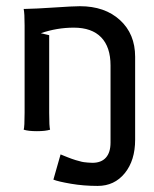

<svg xmlns="http://www.w3.org/2000/svg" viewBox="-20 -425 500 625"><path d="M419.9 29.8Q419.9 97.2 386.2 138.7Q352.5 180.2 297.9 180.2Q252 180.2 210.7 173.1Q169.4 166 153.8 159.7L177.2 77.6Q178.7 78.1 188.7 82.3Q198.7 86.4 201.4 87.4Q204.1 88.4 213.1 91.8Q222.2 95.2 226.3 96.2Q230.5 97.2 238.8 99.6Q247.1 102.1 252.7 102.8Q258.3 103.5 265.9 104.2Q273.4 105 280.8 105Q309.6 105 324.7 88.1Q339.8 71.3 339.8 39.1V-211.9Q339.8 -272 309.3 -303.5Q278.8 -335 220.2 -335Q165.5 -335 112.8 -316.9Q117.2 -315.9 126.2 -313.7Q135.3 -311.5 140.1 -310.5V-58.1Q140.1 -11.7 143.1 -2.9Q128.4 2 100.1 2Q71.8 2 57.1 -2.9Q60.1 -11.7 60.1 -58.1V-341.8Q60.1 -382.3 57.1 -395.5V-396H63.5Q95.2 -396.5 156.7 -400.6Q218.3 -404.8 240.2 -404.8Q321.3 -404.8 370.6 -359.6Q419.9 -314.5 419.9 -240.2Z"/></svg>

Font: Nikodecs
Style: Medium
Weight: 500
Version: Version 0.29